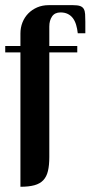

<svg xmlns="http://www.w3.org/2000/svg" viewBox="-20 -714 346 734"><path d="M168.5 -612.8V-538.1H275.4V-513.7H168.5V-113.8Q168.5 -82 163.3 -60.3Q158.2 -38.6 145.5 -25.1Q132.8 -11.7 111.6 -5.9Q90.3 0 58.1 0V-513.7H0V-538.1H58.1V-585.9Q58.1 -608.4 65.9 -628.2Q73.7 -647.9 88.1 -662.6Q102.5 -677.2 122.3 -685.8Q142.1 -694.3 166.5 -694.3H259.3Q276.9 -694.3 286.4 -690.9Q295.9 -687.5 300.3 -679.7Q304.7 -671.9 305.4 -659.9Q306.2 -647.9 306.2 -630.9V-586.9H277.3Q275.4 -604.5 271 -619.1Q266.6 -633.8 258.8 -644.3Q251 -654.8 239.3 -660.6Q227.5 -666.5 211.4 -666.5Q189.5 -666.5 179 -651.1Q168.5 -635.7 168.5 -612.8Z"/></svg>

Font: Unique
Style: Regular
Weight: 400
Designer: Anna Pocius (aka Artmaker)
Foundry: Anna Pocius
Version: Version 1.000 2013 initial release